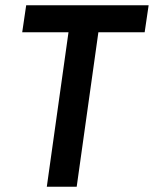

<svg xmlns="http://www.w3.org/2000/svg" viewBox="-20 -706 582 726"><path d="M157 0 239 -584H64L79 -686H542L527 -584H352L270 0Z"/></svg>

Font: Archivo Narrow SemiBold
Style: Italic
Weight: 600
Italic angle: -8°
Designer: Hector Gatti
Foundry: Omnibus-Type
Version: Version 3.002